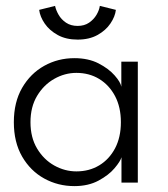

<svg xmlns="http://www.w3.org/2000/svg" viewBox="-20 -620 570 652"><path d="M392.5 0V-86Q389 -72.5 369.2 -49Q349.5 -25.5 314.8 -6.8Q280 12 232.5 12Q177 12 130.2 -13.8Q83.5 -39.5 55.2 -88.2Q27 -137 27 -205Q27 -273 55.2 -321.8Q83.5 -370.5 130.2 -396.5Q177 -422.5 232.5 -422.5Q280 -422.5 314.5 -404.8Q349 -387 369.2 -364Q389.5 -341 392 -325.5V-410.5H448V0ZM83.5 -205Q83.5 -153 106 -115.5Q128.5 -78 164.2 -58Q200 -38 239.5 -38Q283 -38 317 -58.5Q351 -79 370.8 -116.5Q390.5 -154 390.5 -205Q390.5 -256 370.8 -293.5Q351 -331 317 -351.8Q283 -372.5 239.5 -372.5Q200 -372.5 164.2 -352.2Q128.5 -332 106 -294.5Q83.5 -257 83.5 -205ZM243.5 -485.5Q204.5 -485.5 176.2 -501Q148 -516.5 132 -539.8Q116 -563 113 -586.5L167 -600Q170 -585.5 179 -569.8Q188 -554 204.2 -543Q220.5 -532 243.5 -532Q266.5 -532 282.5 -543Q298.5 -554 307.8 -569.8Q317 -585.5 319 -600L373.5 -586.5Q371 -564 355.2 -540.5Q339.5 -517 311.2 -501.2Q283 -485.5 243.5 -485.5Z"/></svg>

Font: League Spartan Thin Light
Style: Regular
Weight: 300
Version: Version 2.002